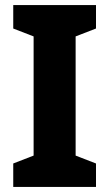

<svg xmlns="http://www.w3.org/2000/svg" viewBox="-20 -734 430 754"><path d="M357 0V-92L277 -123V-591L357 -622V-714H32V-622L112 -591V-123L32 -92V0Z"/></svg>

Font: Noto Sans Lao Looped SemiCondensed ExtraBold
Style: Regular
Weight: 800
Width: 4
Designer: Mark Frömberg, Ben Mitchell
Foundry: The Fontpad Ltd
Version: Version 1.002